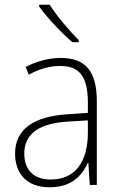

<svg xmlns="http://www.w3.org/2000/svg" viewBox="-20 -785 508 815"><path d="M191 -765H146V-758C178 -712 240 -646 287 -606H314V-615C273 -656 220 -718 191 -765ZM238 -539C185 -539 134 -524 89 -501L102 -468C150 -494 193 -505 236 -505C316 -505 353 -462 353 -349V-306L267 -300C125 -291 44 -238 44 -133C44 -49 93 10 190 10C282 10 327 -37 353 -94H355L361 0H391V-355C391 -484 342 -539 238 -539ZM270 -269 353 -274V-219C352 -101 302 -23 195 -23C124 -23 83 -63 83 -133C83 -220 150 -262 270 -269Z"/></svg>

Font: Noto Sans Thai SemCond ExtLt
Style: Regular
Weight: 200
Width: 4
Designer: Monotype Design Team
Foundry: Monotype Imaging Inc.
Version: Version 2.002